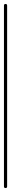

<svg xmlns="http://www.w3.org/2000/svg" viewBox="-20 -950 56 970"><path d="M0 -8H16V-922H0ZM8 -16Q4 -16 2 -14Q0 -12 0 -8Q0 -4 2 -2Q4 0 8 0Q12 0 14 -2Q16 -4 16 -8Q16 -12 14 -14Q12 -16 8 -16ZM8 -930Q4 -930 2 -928Q0 -926 0 -922Q0 -918 2 -916Q4 -914 8 -914Q12 -914 14 -916Q16 -918 16 -922Q16 -926 14 -928Q12 -930 8 -930Z"/></svg>

Font: Wavefont ExtraLight
Style: Regular
Weight: 250
Version: Version 3.004;gftools[0.9.33]